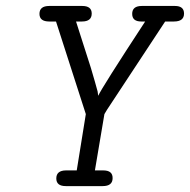

<svg xmlns="http://www.w3.org/2000/svg" viewBox="-20 -631 644 651"><path d="M113.8 -584Q113.8 -610.8 147 -610.8H258.8Q291 -610.8 291 -585Q291 -558.1 257.8 -558.1H237.8L288.1 -400.9L301.8 -354L311 -320.8L313 -306.2Q324.2 -332 472.2 -558.1H459Q428.2 -558.1 428.2 -584Q428.2 -610.8 460.9 -610.8H573.2Q604 -610.8 604 -585Q604 -558.1 569.8 -558.1H540L342.8 -258.8L334 -244.1L301.8 -53.2H330.1Q362.3 -53.2 361.8 -26.9Q361.8 0 328.1 0H203.1Q170.9 0 170.9 -25.9Q170.9 -52.7 203.1 -53.2H240.2L271 -244.1L169.9 -558.1H147Q113.8 -558.1 113.8 -584Z"/></svg>

Font: CMU Typewriter Text
Style: LightOblique
Weight: 200
Italic angle: -9.46001°
Version: Version 0.7.0